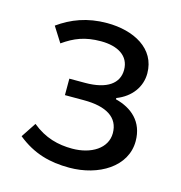

<svg xmlns="http://www.w3.org/2000/svg" viewBox="-90 -638 689 732"><g transform="rotate(15 255.0 -272.0)"><path d="M247 13C363 13 466 -49 466 -150C466 -227 416 -269 352 -285V-290C409 -312 442 -358 442 -411C442 -509 350 -557 245 -557C166 -557 106 -533 54 -496L92 -436C136 -467 177 -484 240 -484C306 -484 353 -457 353 -401C353 -348 309 -315 222 -315H160V-250H235C324 -250 374 -219 374 -157C374 -97 314 -60 239 -60C184 -60 131 -73 80 -115L41 -56C105 -4 171 13 247 13Z"/></g></svg>

Font: Source Han Sans CN Regular
Style: Regular
Weight: 400
Designer: Ryoko NISHIZUKA (kana & ideographs); Paul D. Hunt (Latin, Greek & Cyrillic); Wenlong ZHANG (bopomofo); Sandoll Communica
Foundry: Adobe Systems Incorporated
Version: Version 1.004;PS 1.004;hotconv 1.0.82;makeotf.lib2.5.63406